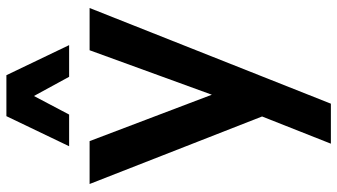

<svg xmlns="http://www.w3.org/2000/svg" viewBox="-247 -575 1054 600"><g transform="rotate(-90 280.0 -275.0)"><path d="M555 -522 256 232H131L216 17L5 -522H139L284 -140L423 -522ZM217 -782H345L439 -586H340L280 -696L222 -586H123Z"/></g></svg>

Font: AmikoBold
Style: Bold
Weight: 700
Designer: Pablo Impallari, Rodrigo Fuenzalida, Andres Torresi
Foundry: Impallari Type
Version: Version 1.000; ttfautohint (v1.3)